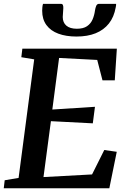

<svg xmlns="http://www.w3.org/2000/svg" viewBox="-25 -1002 678 1022"><path d="M-5 0 0 -42.5 74 -55 157 -686 88.5 -697.5 94 -743H597L586 -574.5H520.5L492.5 -683L289.5 -693.5L253.5 -419L480.5 -433.5L469 -345.5L246 -357L206.5 -59.5L465 -73.5L530 -203.5L596.5 -194L557 0ZM299 -981.5Q307.5 -981.5 310 -974.8Q312.5 -968 312 -958.5Q312 -948.5 310.5 -934.8Q309 -921 309 -911.5Q309 -882 328.2 -865.5Q347.5 -849 384 -849Q418.5 -849 438.2 -862.5Q458 -876 467.5 -898Q477 -920 480.5 -945.5Q482.5 -959.5 487 -970.5Q491.5 -981.5 502 -981.5H593Q593 -977.5 592.8 -973.2Q592.5 -969 591 -963Q582 -911.5 554.8 -877Q527.5 -842.5 484.2 -825Q441 -807.5 382 -807.5Q326.5 -807.5 285.5 -822.8Q244.5 -838 222 -868.8Q199.5 -899.5 199.5 -945Q200 -954 200.5 -963Q201 -972 204 -981.5Z"/></svg>

Font: Merriweather 28pt SemiBold
Style: Italic
Weight: 600
Italic angle: -7.8°
Version: Version 2.101